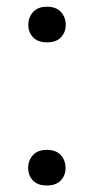

<svg xmlns="http://www.w3.org/2000/svg" viewBox="-20 -554 283 579"><path d="M121.1 5.4Q93.8 5.4 79.3 -9.8Q64.9 -24.9 64.9 -47.4Q64.9 -70.3 79.3 -86.2Q93.8 -102.1 121.1 -102.1Q148.9 -102.1 163.3 -86.2Q177.7 -70.3 177.7 -47.4Q177.7 -24.9 163.3 -9.8Q148.9 5.4 121.1 5.4ZM121.6 -426.3Q94.2 -426.3 79.8 -441.4Q65.4 -456.5 65.4 -479Q65.4 -502 79.8 -517.8Q94.2 -533.7 121.6 -533.7Q149.4 -533.7 163.8 -517.8Q178.2 -502 178.2 -479Q178.2 -456.5 163.8 -441.4Q149.4 -426.3 121.6 -426.3Z"/></svg>

Font: Heebo
Style: Regular
Weight: 400
Designer: Oded Ezer
Foundry: Ezer Type House
Version: Version 3.100